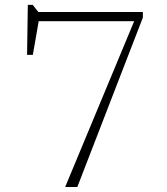

<svg xmlns="http://www.w3.org/2000/svg" viewBox="-20 -746 665 766"><path d="M118.5 -661.5 139 -688 111 -527H88L91 -726.5H110.5L133 -698H550V-676L288.5 0H240L525.5 -686L534.5 -661.5Z"/></svg>

Font: Newsreader 9pt ExtraLight
Style: Regular
Weight: 250
Designer: Hugues Gentile
Foundry: Production Type
Version: Version 1.003